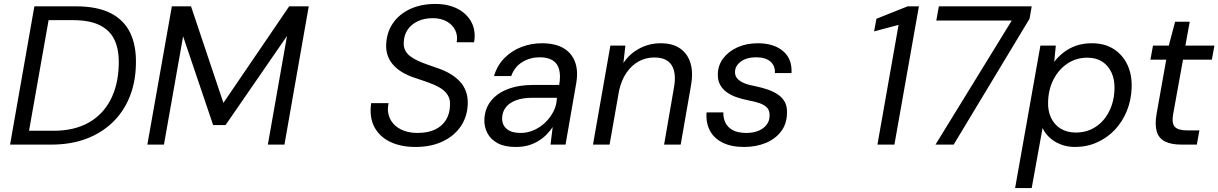

<svg xmlns="http://www.w3.org/2000/svg" viewBox="-20 -732 6168 972"><path d="M31 0 154 -700H363Q472 -700 540 -665.5Q608 -631 639.5 -565Q671 -499 668 -405Q666 -314 635.5 -239.5Q605 -165 549 -111.5Q493 -58 415.5 -29Q338 0 240 0ZM127 -70H251Q355 -70 427.5 -110.5Q500 -151 539 -225.5Q578 -300 581 -400Q584 -475 561.5 -526Q539 -577 487 -603.5Q435 -630 349 -630H226Z M726 0 850 -700H947L1111 -211L1444 -700H1543L1420 0H1336L1433 -550L1122 -99H1059L907 -548L810 0Z M2083 12Q2009 12 1955 -14Q1901 -40 1875 -89.5Q1849 -139 1859 -210H1947Q1938 -167 1954 -132.5Q1970 -98 2006.5 -78.5Q2043 -59 2093 -59Q2146 -59 2182 -76Q2218 -93 2237.5 -124.5Q2257 -156 2258 -197Q2260 -225 2250 -244.5Q2240 -264 2221.5 -278Q2203 -292 2178.5 -302.5Q2154 -313 2125.5 -322.5Q2097 -332 2068 -342Q2000 -367 1966.5 -408.5Q1933 -450 1935 -505Q1937 -567 1968.5 -613.5Q2000 -660 2055.5 -686Q2111 -712 2184 -712Q2249 -712 2296.5 -687.5Q2344 -663 2367 -619Q2390 -575 2380 -518H2292Q2298 -552 2284.5 -579.5Q2271 -607 2241.5 -623.5Q2212 -640 2171 -640Q2128 -640 2095 -624.5Q2062 -609 2043.5 -581.5Q2025 -554 2024 -517Q2023 -494 2031.5 -477Q2040 -460 2056.5 -447.5Q2073 -435 2095.5 -424.5Q2118 -414 2145.5 -404.5Q2173 -395 2204 -384Q2235 -373 2262 -356.5Q2289 -340 2308.5 -319Q2328 -298 2338.5 -270Q2349 -242 2348 -206Q2346 -142 2313 -93Q2280 -44 2221 -16Q2162 12 2083 12Z M2591 12Q2535 12 2499.5 -7Q2464 -26 2447.5 -58Q2431 -90 2432 -126Q2434 -181 2465 -220.5Q2496 -260 2551 -281Q2606 -302 2678 -302H2811Q2819 -349 2810.5 -380.5Q2802 -412 2777 -427Q2752 -442 2712 -442Q2664 -442 2624.5 -418Q2585 -394 2568 -347H2481Q2497 -401 2533.5 -438Q2570 -475 2619.5 -494Q2669 -513 2723 -513Q2791 -513 2833 -488Q2875 -463 2891.5 -417.5Q2908 -372 2897 -310L2843 0H2767L2778 -89Q2764 -68 2745.5 -49.5Q2727 -31 2703.5 -17Q2680 -3 2652.5 4.5Q2625 12 2591 12ZM2616 -59Q2651 -59 2683.5 -73.5Q2716 -88 2741.5 -113Q2767 -138 2782.5 -169Q2798 -200 2799 -233V-237H2674Q2627 -237 2593 -224.5Q2559 -212 2541 -189Q2523 -166 2522 -135Q2521 -100 2545 -79.5Q2569 -59 2616 -59Z M2982 0 3070 -501H3146L3136 -413Q3167 -460 3217 -486.5Q3267 -513 3324 -513Q3386 -513 3424 -486Q3462 -459 3476 -411Q3490 -363 3478 -298L3426 0H3342L3392 -289Q3405 -362 3380.5 -401.5Q3356 -441 3292 -441Q3250 -441 3214 -421.5Q3178 -402 3152 -364.5Q3126 -327 3114 -273L3066 0Z M3746 12Q3683 12 3639 -9.5Q3595 -31 3574 -70.5Q3553 -110 3557 -163H3642Q3641 -135 3652 -111.5Q3663 -88 3689 -73.5Q3715 -59 3758 -59Q3794 -59 3820 -70Q3846 -81 3861 -100.5Q3876 -120 3876 -147Q3877 -171 3864.5 -185.5Q3852 -200 3827 -209Q3802 -218 3768 -224Q3738 -230 3710 -239.5Q3682 -249 3660 -264.5Q3638 -280 3625.5 -303Q3613 -326 3614 -357Q3615 -402 3641.5 -437Q3668 -472 3713.5 -492.5Q3759 -513 3817 -513Q3897 -513 3944 -473.5Q3991 -434 3987 -362H3903Q3905 -399 3880 -420.5Q3855 -442 3808 -442Q3761 -442 3731.5 -421Q3702 -400 3701 -369Q3700 -349 3712.5 -334.5Q3725 -320 3748.5 -310.5Q3772 -301 3807 -295Q3840 -288 3868.5 -278Q3897 -268 3919.5 -252.5Q3942 -237 3954 -214Q3966 -191 3964 -157Q3963 -105 3934.5 -67Q3906 -29 3857 -8.5Q3808 12 3746 12Z M4422 0 4529 -606 4405 -573 4417 -637 4575 -700H4632L4508 0Z M4716 0 5102 -628H4720L4733 -700H5203L5192 -637L4808 0Z M5119 220 5247 -501H5325L5317 -419Q5337 -445 5364.5 -466.5Q5392 -488 5427.5 -500.5Q5463 -513 5507 -513Q5573 -513 5618.5 -483.5Q5664 -454 5687.5 -404Q5711 -354 5709 -289Q5707 -225 5684.5 -170Q5662 -115 5623.5 -74.5Q5585 -34 5533.5 -11Q5482 12 5422 12Q5382 12 5348.5 -1.5Q5315 -15 5292 -37Q5269 -59 5258 -84L5203 220ZM5427 -61Q5482 -61 5525.5 -89Q5569 -117 5594.5 -167Q5620 -217 5622 -279Q5624 -327 5607.5 -363.5Q5591 -400 5560 -420Q5529 -440 5485 -440Q5429 -440 5385 -411Q5341 -382 5314.5 -332Q5288 -282 5286 -218Q5284 -171 5301 -135.5Q5318 -100 5350 -80.5Q5382 -61 5427 -61Z M5960 0Q5909 0 5877.5 -16Q5846 -32 5836 -66.5Q5826 -101 5835 -154L5884 -430H5804L5817 -501H5897L5929 -622H6003L5981 -501H6128L6115 -430H5969L5919 -154Q5911 -107 5928 -89.5Q5945 -72 5988 -72H6052L6039 0Z"/></svg>

Font: DM Sans 17pt
Style: Italic
Weight: 400
Italic angle: -10°
Version: Version 4.004;gftools[0.9.30]